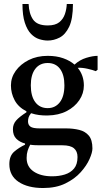

<svg xmlns="http://www.w3.org/2000/svg" viewBox="-20 -731 515 966"><path d="M220 -150Q174 -149 138 -161H136Q127 -150 124 -140.5Q121 -131 121 -120Q121 -103 133 -94Q145 -85 179 -85H312Q348 -85 378.5 -77.5Q409 -70 427 -48.5Q445 -27 445 16Q445 36 430.5 69Q416 102 386 135.5Q356 169 309 192Q262 215 197 215Q120 215 73.5 184Q27 153 27 95Q27 53 51.5 32Q76 11 106 -3V-9Q79 -16 62 -33Q45 -50 45 -81Q45 -106 61 -124.5Q77 -143 113 -166V-171Q72 -192 53.5 -227Q35 -262 35 -301Q35 -341 59 -374.5Q83 -408 124.5 -429Q166 -450 220 -450Q264 -450 298 -438Q332 -426 355 -406Q381 -430 414 -440Q447 -450 471 -450V-380L462 -373Q447 -379 420.5 -385Q394 -391 371 -390Q402 -352 402 -301Q402 -261 379 -227Q356 -193 315.5 -172Q275 -151 220 -150ZM220 -187Q258 -187 281 -216.5Q304 -246 304 -302Q304 -355 282 -384.5Q260 -414 220 -414Q180 -414 157.5 -384.5Q135 -355 135 -302Q135 -247 157.5 -217Q180 -187 220 -187ZM114 64Q114 108 149.5 132Q185 156 242 156Q277 156 306 147Q335 138 352.5 117Q370 96 370 59Q370 30 352 15Q334 0 294 0H184Q170 0 157 -0.5Q144 -1 132 -3Q124 12 119 27.5Q114 43 114 64ZM347 -711Q347 -636 328 -596.5Q309 -557 280 -542Q251 -527 220 -527Q200 -527 177.5 -534Q155 -541 136 -560.5Q117 -580 105 -616.5Q93 -653 93 -711H124Q126 -662 146.5 -632.5Q167 -603 220 -603Q258 -603 278 -619Q298 -635 306.5 -660Q315 -685 316 -711Z"/></svg>

Font: Gulzar
Style: Regular
Weight: 400
Designer: Borna Izadpanah, Alice Savoie, Simon Cozens, Fiona Ross
Version: Version 1.000;[7b34f74]; ttfautohint (v1.8.4)